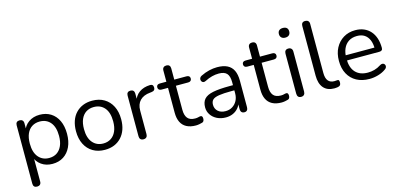

<svg xmlns="http://www.w3.org/2000/svg" viewBox="-76 -1215 3966 1904"><g transform="rotate(-15 1907.0 -262.5)"><path d="M116 187Q96 187 86 176.5Q76 166 76 146V-452Q76 -472 86 -482.5Q96 -493 115 -493Q135 -493 145.5 -482.5Q156 -472 156 -452V-357L145 -371Q161 -428 208.5 -461.5Q256 -495 322 -495Q387 -495 435.5 -464.5Q484 -434 510.5 -377.5Q537 -321 537 -243Q537 -166 510.5 -109.5Q484 -53 436 -22Q388 9 322 9Q256 9 209 -24.5Q162 -58 145 -114H157V146Q157 166 146 176.5Q135 187 116 187ZM305 -56Q351 -56 384.5 -78Q418 -100 436.5 -142Q455 -184 455 -243Q455 -334 414.5 -382Q374 -430 305 -430Q260 -430 226 -408.5Q192 -387 173.5 -345.5Q155 -304 155 -243Q155 -153 196 -104.5Q237 -56 305 -56Z M861 9Q790 9 738 -22Q686 -53 657.5 -109.5Q629 -166 629 -243Q629 -301 645 -347.5Q661 -394 692 -427Q723 -460 765.5 -477.5Q808 -495 861 -495Q932 -495 984 -464Q1036 -433 1064.5 -376.5Q1093 -320 1093 -243Q1093 -185 1077 -139Q1061 -93 1030 -59.5Q999 -26 956.5 -8.5Q914 9 861 9ZM861 -56Q906 -56 940 -78Q974 -100 992.5 -142Q1011 -184 1011 -243Q1011 -334 970.5 -382Q930 -430 861 -430Q815 -430 781.5 -408.5Q748 -387 729.5 -345.5Q711 -304 711 -243Q711 -153 752 -104.5Q793 -56 861 -56Z M1256 7Q1236 7 1225.5 -4Q1215 -15 1215 -35V-452Q1215 -472 1225 -482.5Q1235 -493 1254 -493Q1273 -493 1283.5 -482.5Q1294 -472 1294 -452V-371H1284Q1300 -430 1345 -462Q1390 -494 1456 -496Q1471 -497 1480 -489.5Q1489 -482 1490 -464Q1491 -447 1482 -437Q1473 -427 1454 -425L1438 -423Q1370 -417 1333.5 -379.5Q1297 -342 1297 -277V-35Q1297 -15 1286.5 -4Q1276 7 1256 7Z M1794 9Q1737 9 1698.5 -11.5Q1660 -32 1641 -71.5Q1622 -111 1622 -168V-423H1555Q1538 -423 1529 -431.5Q1520 -440 1520 -455Q1520 -470 1529 -478Q1538 -486 1555 -486H1622V-601Q1622 -621 1633 -631.5Q1644 -642 1663 -642Q1682 -642 1692.5 -631.5Q1703 -621 1703 -601V-486H1829Q1846 -486 1855 -478Q1864 -470 1864 -455Q1864 -440 1855 -431.5Q1846 -423 1829 -423H1703V-176Q1703 -119 1727 -89.5Q1751 -60 1805 -60Q1824 -60 1837.5 -64Q1851 -68 1860 -68Q1869 -69 1875 -62Q1881 -55 1881 -38Q1881 -26 1876.5 -16Q1872 -6 1861 -2Q1849 2 1829.5 5.5Q1810 9 1794 9Z M2102 9Q2052 9 2012.5 -10.5Q1973 -30 1950 -64Q1927 -98 1927 -140Q1927 -194 1954.5 -225Q1982 -256 2045.5 -269Q2109 -282 2219 -282H2264V-229H2220Q2139 -229 2092.5 -221.5Q2046 -214 2027.5 -196Q2009 -178 2009 -145Q2009 -104 2037.5 -78Q2066 -52 2115 -52Q2155 -52 2185.5 -71Q2216 -90 2233.5 -123Q2251 -156 2251 -199V-313Q2251 -375 2226 -402.5Q2201 -430 2144 -430Q2109 -430 2074 -421Q2039 -412 2000 -392Q1986 -385 1976 -387.5Q1966 -390 1960 -398Q1954 -406 1953 -416.5Q1952 -427 1957.5 -437Q1963 -447 1975 -453Q2019 -475 2062 -485Q2105 -495 2144 -495Q2207 -495 2248 -474.5Q2289 -454 2309 -412.5Q2329 -371 2329 -306V-35Q2329 -15 2319.5 -4Q2310 7 2292 7Q2273 7 2263 -4Q2253 -15 2253 -35V-113H2262Q2254 -75 2231.5 -48Q2209 -21 2176 -6Q2143 9 2102 9Z M2674 9Q2617 9 2578.5 -11.5Q2540 -32 2521 -71.5Q2502 -111 2502 -168V-423H2435Q2418 -423 2409 -431.5Q2400 -440 2400 -455Q2400 -470 2409 -478Q2418 -486 2435 -486H2502V-601Q2502 -621 2513 -631.5Q2524 -642 2543 -642Q2562 -642 2572.5 -631.5Q2583 -621 2583 -601V-486H2709Q2726 -486 2735 -478Q2744 -470 2744 -455Q2744 -440 2735 -431.5Q2726 -423 2709 -423H2583V-176Q2583 -119 2607 -89.5Q2631 -60 2685 -60Q2704 -60 2717.5 -64Q2731 -68 2740 -68Q2749 -69 2755 -62Q2761 -55 2761 -38Q2761 -26 2756.5 -16Q2752 -6 2741 -2Q2729 2 2709.5 5.5Q2690 9 2674 9Z M2875 5Q2855 5 2845 -6.5Q2835 -18 2835 -39V-448Q2835 -469 2845 -480Q2855 -491 2875 -491Q2894 -491 2905 -480Q2916 -469 2916 -448V-39Q2916 -18 2905.5 -6.5Q2895 5 2875 5ZM2875 -603Q2850 -603 2836 -616.5Q2822 -630 2822 -653Q2822 -677 2836 -689.5Q2850 -702 2875 -702Q2901 -702 2914.5 -689.5Q2928 -677 2928 -653Q2928 -630 2914.5 -616.5Q2901 -603 2875 -603Z M3215 9Q3143 9 3105 -35Q3067 -79 3067 -161V-671Q3067 -691 3077 -701.5Q3087 -712 3107 -712Q3126 -712 3137 -701.5Q3148 -691 3148 -671V-167Q3148 -113 3169.5 -86.5Q3191 -60 3233 -60Q3242 -60 3249 -61Q3256 -62 3263 -62Q3274 -63 3278.5 -57Q3283 -51 3283 -33Q3283 -15 3275 -6Q3267 3 3249 6Q3241 7 3232 8Q3223 9 3215 9Z M3577 9Q3500 9 3444.5 -21.5Q3389 -52 3358.5 -108Q3328 -164 3328 -242Q3328 -318 3358 -374.5Q3388 -431 3440.5 -463Q3493 -495 3562 -495Q3611 -495 3650 -478.5Q3689 -462 3716.5 -431Q3744 -400 3758.5 -356Q3773 -312 3773 -257Q3773 -241 3764 -233.5Q3755 -226 3738 -226H3390V-279H3719L3703 -266Q3703 -320 3687 -357.5Q3671 -395 3640.5 -415Q3610 -435 3564 -435Q3513 -435 3477.5 -411.5Q3442 -388 3424 -346.5Q3406 -305 3406 -250V-244Q3406 -152 3450.5 -104Q3495 -56 3577 -56Q3611 -56 3644.5 -65Q3678 -74 3710 -95Q3724 -104 3735.5 -103.5Q3747 -103 3754 -96.5Q3761 -90 3763.5 -80.5Q3766 -71 3761.5 -60Q3757 -49 3744 -41Q3711 -17 3666 -4Q3621 9 3577 9Z"/></g></svg>

Font: Nunito ExtraLight
Style: Regular
Weight: 400
Version: Version 3.602